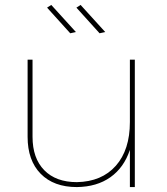

<svg xmlns="http://www.w3.org/2000/svg" viewBox="-20 -759 677 779"><path d="M527 -517V0H507V-151Q483 -79 428 -40Q373 -1 292 0Q198 0 145 -54Q92 -108 92 -204V-517H112V-204Q112 -117 159.5 -68.5Q207 -20 292 -20Q393 -22 450 -86.5Q507 -151 507 -264V-517ZM288 -629 265 -624 171 -728 188 -739ZM407 -629 384 -624 290 -728 307 -739Z"/></svg>

Font: Montserrat-Arabic Thin
Style: Regular
Weight: 250
Designer: Mohamed Gaber
Foundry: Kief Type Foundry
Version: Version 5.008